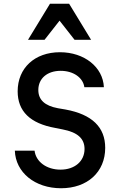

<svg xmlns="http://www.w3.org/2000/svg" viewBox="-20 -988 640 1022"><path d="M59 -186C63 -70 166 14 305 14C445 14 540 -72 540 -201C540 -311 470 -379 329 -405L288 -412C218 -425 184 -457 184 -509C184 -570 231 -611 303 -611C370 -611 422 -575 429 -524H533C528 -631 429 -710 299 -710C165 -710 74 -626 74 -502C74 -396 140 -331 274 -307L314 -299C392 -284 430 -251 430 -195C430 -130 378 -85 302 -85C228 -85 171 -127 164 -186ZM129 -776H217L297 -878L377 -776H465L348 -968H246Z"/></svg>

Font: CommitMono
Style: 600Regular
Weight: 600
Monospace: yes
Designer: Eigil Nikolajsen
Foundry: Eigil Nikolajsen
Version: Version 1.143